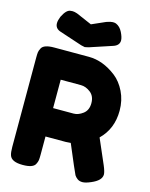

<svg xmlns="http://www.w3.org/2000/svg" viewBox="-141 -1062 906 1156"><g transform="rotate(15 312.5 -483.5)"><path d="M291 -783 268 -788Q175 -819 129 -834Q92 -845 92 -879Q92 -896 102 -921Q126 -970 152 -972Q161 -973 165 -973Q176 -973 194 -967L291 -925L377 -963Q403 -972 416 -972Q429 -972 436 -969Q462 -958 477 -927.5Q492 -897 492 -878Q492 -846 453 -834L314 -788ZM586 -124Q601 -88 601 -72Q601 -34 539 -8Q507 6 487.5 6Q468 6 455.5 -3.5Q443 -13 437 -23Q427 -42 359 -204L328 -202H202V-89Q202 -66 200.5 -54.5Q199 -43 191 -28Q177 -1 113 -1Q43 -1 31 -38Q25 -55 25 -90V-645Q25 -668 26.5 -679.5Q28 -691 36 -706Q50 -733 114 -733H330Q418 -733 501 -669Q541 -638 567 -585Q593 -532 593 -467Q593 -354 518 -281Q540 -228 586 -124ZM202 -379H330Q359 -379 388 -401Q417 -423 417 -467Q417 -511 388 -533.5Q359 -556 328 -556H202Z"/></g></svg>

Font: Fredoka One
Style: Regular
Weight: 400
Version: Version 1.001;April 7, 2020;FontCreator 12.0.0.2522 64-bit